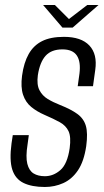

<svg xmlns="http://www.w3.org/2000/svg" viewBox="-20 -739 414 766"><path d="M159 7Q107 7 74 -9Q41 -25 29 -62.5Q17 -100 26 -167L31 -200H95L90 -163Q82 -113 89 -85.5Q96 -58 114 -47Q132 -36 159 -36Q193 -36 221 -60.5Q249 -85 258 -148Q264 -193 253.5 -215.5Q243 -238 218.5 -251.5Q194 -265 157 -281Q127 -294 104.5 -312.5Q82 -331 72 -361Q62 -391 68 -437Q75 -489 94.5 -523.5Q114 -558 148 -575Q182 -592 235 -592Q304 -592 336.5 -557.5Q369 -523 360 -460L351 -395Q336 -395 320.5 -395Q305 -395 290 -395L297 -445Q303 -493 286.5 -517.5Q270 -542 229 -542Q185 -542 162 -516.5Q139 -491 131 -439Q126 -401 137.5 -379Q149 -357 170.5 -344Q192 -331 220 -320Q263 -303 288.5 -284.5Q314 -266 322.5 -237Q331 -208 324 -156Q315 -95 291 -59.5Q267 -24 232.5 -8.5Q198 7 159 7ZM229 -629 152 -719H199L255 -663L328 -719H373L270 -629Z"/></svg>

Font: Alumni Sans
Style: Italic
Weight: 400
Italic angle: -8°
Version: Version 1.016